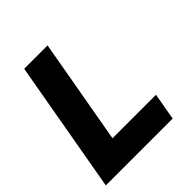

<svg xmlns="http://www.w3.org/2000/svg" viewBox="-197 -859 993 993"><g transform="rotate(-45 300.0 -362.5)"><path d="M136.5 -725H307.5L205.5 -148H523.5L497.5 0H8.5Z"/></g></svg>

Font: JuliaMono Black
Style: Italic
Weight: 900
Italic angle: -9°
Monospace: yes
Designer: cormullion
Foundry: corm
Version: Version 0.057; ttfautohint (v1.8.4)